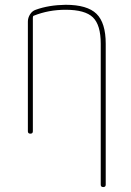

<svg xmlns="http://www.w3.org/2000/svg" viewBox="-20 -550 540 790"><path d="M94.7 -9.8V-460.9Q94.7 -476.6 103.5 -490.7Q112.3 -504.9 127 -509.8Q180.7 -529.3 250 -530.3Q338.9 -530.3 377 -493.2Q415 -456.1 415 -370.1V210Q415 219.7 404.8 219.7Q394.5 219.7 394.5 210V-370.1Q394.5 -447.3 362.3 -478.5Q330.1 -509.8 250 -509.8Q179.7 -509.8 119.1 -485.4Q115.2 -484.4 115.2 -477.5V-9.8Q115.2 0 105 0Q94.7 0 94.7 -9.8Z"/></svg>

Font: Rounded-X Mgen+ 1mn thin
Style: Regular
Weight: 100
Designer: [Source Han Sans]
Ryoko NISHIZUKA  (kana & ideographs); Paul D. Hunt (Latin, Greek & Cyrillic); Wenlong ZHANG  (bopomofo
Version: Version 1.059.20150602